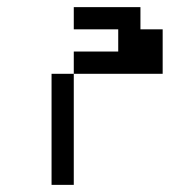

<svg xmlns="http://www.w3.org/2000/svg" viewBox="-20 -395 540 540"><path d="M125 -187.5V125H187.5V-187.5ZM187.5 -187.5H437.5Q437.5 -187.5 437.5 -312.5H375V-375H187.5V-312.5H312.5V-250H187.5Z"/></svg>

Font: UnifontExMono
Style: Regular
Weight: 500
Version: Version 15.0.06